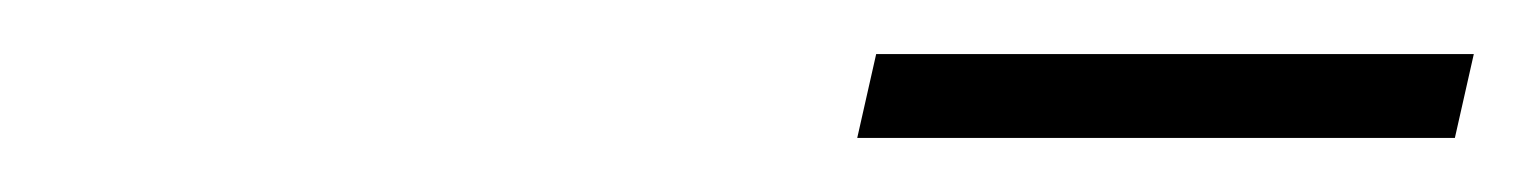

<svg xmlns="http://www.w3.org/2000/svg" viewBox="-20 -697 565 71"><path d="M525 -677H304L297 -646H518Z"/></svg>

Font: Advent Pro ExtraLight
Style: Italic
Weight: 250
Italic angle: -12°
Version: Version 3.000